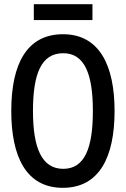

<svg xmlns="http://www.w3.org/2000/svg" viewBox="-20 -890 603 920"><path d="M142 -794H423V-870H142ZM281 10C457 10 529 -139 529 -358C529 -577 456 -726 282 -726C110 -726 34 -586 34 -358C34 -140 105 10 281 10ZM283 -81C180 -81 138 -181 138 -358C138 -535 177 -635 283 -635C385 -635 425 -536 425 -358C425 -181 386 -81 283 -81Z"/></svg>

Font: Noto Sans Mono SemiCondensed Medium
Style: Regular
Weight: 500
Width: 4
Designer: Monotype Design Team
Foundry: Monotype Imaging Inc.
Version: Version 2.014